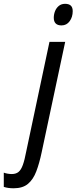

<svg xmlns="http://www.w3.org/2000/svg" viewBox="-149 -760 406 1020"><path d="M-76.2 240.2Q-90.8 240.2 -103.8 238.5Q-116.7 236.8 -128.9 232.9V157.2Q-120.1 160.6 -108.6 162.6Q-97.2 164.6 -86.4 164.6Q-64.5 164.6 -50.8 153.6Q-37.1 142.6 -27.6 116.2Q-18.1 89.8 -9.3 43L113.8 -537.6H197.3L72.3 49.3Q60.1 107.4 43.9 150.1Q27.8 192.9 -0.2 216.6Q-28.3 240.2 -76.2 240.2ZM177.7 -625Q157.2 -625 147 -635.3Q136.7 -645.5 136.7 -665.5Q136.7 -683.6 143.3 -700.4Q149.9 -717.3 163.3 -728.5Q176.8 -739.7 196.8 -739.7Q216.8 -739.7 227.1 -730.2Q237.3 -720.7 237.3 -700.7Q237.3 -669.9 221.2 -647.5Q205.1 -625 177.7 -625Z"/></svg>

Font: Open Sans Condensed Medium
Style: Italic
Weight: 500
Width: 3
Italic angle: -12°
Designer: Monotype Design Team
Foundry: Monotype Imaging Inc.
Version: Version 3.000